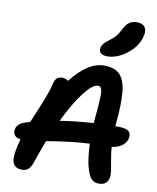

<svg xmlns="http://www.w3.org/2000/svg" viewBox="-106 -1088 964 1179"><g transform="rotate(10 376.5 -498.5)"><path d="M506.8 -769Q479 -769 466.1 -781Q453.1 -793 457 -813Q460.4 -828.1 470.7 -840.3Q481 -852.5 502 -868.2Q528.3 -887.7 542.7 -905.5Q557.1 -923.3 571.8 -953.1Q587.9 -983.9 606.9 -995.4Q626 -1006.8 651.9 -1006.8Q686 -1006.8 700.4 -988Q714.8 -969.2 708 -935.1Q694.8 -869.1 632.6 -819.1Q570.3 -769 506.8 -769ZM591.8 9.8Q564 9.8 547.1 -6.6Q530.3 -22.9 518.1 -62Q500 -113.8 495.1 -222.2Q376.5 -216.3 228 -190.9Q192.4 -97.7 176.8 -48.8Q166 -19 151.1 -5.6Q136.2 7.8 113.8 7.8Q72.3 7.8 57.9 -20Q43.5 -47.9 56.2 -111.8Q60.1 -132.8 71.8 -174.8Q44.4 -178.2 33.4 -193.4Q22.5 -208.5 26.9 -231Q34.2 -266.6 85 -282.2Q89.4 -283.7 98.4 -286.1Q107.4 -288.6 111.8 -290Q120.6 -312 138.4 -354Q156.2 -396 166.5 -420.9Q176.8 -445.8 189 -480.7Q201.2 -515.6 208 -544.9Q217.8 -591.8 256.8 -591.8Q279.8 -591.8 296.9 -579.1Q397.9 -710 500 -710Q566.4 -710 598.9 -675.3Q631.3 -640.6 637.7 -565.7Q644 -490.7 632.8 -373Q632.3 -370.1 631.8 -364Q631.3 -357.9 630.9 -355H648.9Q697.8 -355 714.6 -340.6Q731.4 -326.2 726.1 -297.9Q720.7 -269.5 695.1 -250Q669.4 -230.5 630.9 -226.1Q633.8 -186.5 641.4 -145.5Q648.9 -104.5 652.6 -79.8Q656.2 -55.2 652.8 -38.1Q644 9.8 591.8 9.8ZM482.9 -581.1Q449.7 -581.1 397.7 -513.7Q345.7 -446.3 288.1 -328.1Q374 -342.8 497.1 -351.1Q497.6 -355 498 -362.5Q498.5 -370.1 499 -374Q503.4 -420.4 505.6 -449Q507.8 -477.5 509 -503.2Q510.3 -528.8 509.3 -542Q508.3 -555.2 504.9 -564.9Q501.5 -574.7 496.3 -577.9Q491.2 -581.1 482.9 -581.1Z"/></g></svg>

Font: Shantell Sans Normal
Style: Italic
Weight: 600
Italic angle: -11.31°
Designer: Stephen Nixon, Anya Danilova, Shantell Martin
Foundry: Arrow Type
Version: Version 1.006;[559af2be0]